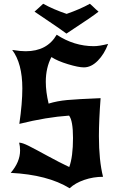

<svg xmlns="http://www.w3.org/2000/svg" viewBox="-20 -965 630 1023"><path d="M254 -661Q224 -604 224 -529Q224 -476 239 -413Q284 -427 338 -432Q392 -437 516 -442Q507 -323 507 -240Q507 -110 529 -23Q477 -23 429 -6.5Q381 10 351 38Q234 -34 37 -44Q87 -102 87 -163Q87 -186 82 -205Q99 -205 134.5 -187Q170 -169 234 -134Q298 -99 349 -75Q369 -130 369 -230Q369 -322 348 -349Q228 -341 83 -305Q99 -415 99 -494Q99 -627 45 -699Q49 -699 60.5 -697Q72 -695 87 -693.5Q102 -692 117 -692Q231 -692 282 -780Q375 -719 480 -719Q508 -719 556 -731Q536 -677 501 -641.5Q466 -606 427 -606Q398 -606 342 -623Q286 -640 254 -661ZM505 -903Q482 -883 334 -786Q302 -810 241.5 -850.5Q181 -891 164 -903Q175 -912 188 -924.5Q201 -937 210 -945Q264 -915 335 -891Q407 -916 459 -945Q467 -938 475 -930.5Q483 -923 489.5 -916.5Q496 -910 505 -903Z"/></svg>

Font: NewRocker
Style: Regular
Weight: 400
Designer: Pablo Impallari, Brenda Gallo, Rodrigo Fuenzalida
Foundry: Pablo Impallari, Brenda Gallo, Rodrigo Fuenzalida
Version: Version 1.000